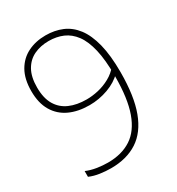

<svg xmlns="http://www.w3.org/2000/svg" viewBox="-180 -862 906 984"><g transform="rotate(-30 273.0 -370.0)"><path d="M237.5 -749Q291 -749 335 -730.5Q379 -712 410.8 -670.5Q442.5 -629 459.8 -560.8Q477 -492.5 477 -394Q477 -252.5 443.8 -163.5Q410.5 -74.5 346.5 -32.8Q282.5 9 189.5 9Q157.5 9 124.5 4.2Q91.5 -0.5 64 -12.5V-46.5Q92 -34.5 125.5 -29.2Q159 -24 190 -24Q272 -24 328.2 -60.8Q384.5 -97.5 413.2 -177.8Q442 -258 442 -388V-394Q442 -485.5 427.5 -547.8Q413 -610 385.8 -646.8Q358.5 -683.5 320.8 -699.8Q283 -716 237 -716Q188.5 -716 150 -697.8Q111.5 -679.5 89.2 -640.2Q67 -601 67 -539Q67 -476 90.5 -436.2Q114 -396.5 156.8 -377.8Q199.5 -359 257.5 -359Q290.5 -359 326.8 -367.2Q363 -375.5 396.2 -393.8Q429.5 -412 453 -441.5V-400Q419.5 -365 366 -345.5Q312.5 -326 255.5 -326Q188.5 -326 138.2 -349.2Q88 -372.5 60 -419.5Q32 -466.5 32 -537.5Q32 -609 59 -656Q86 -703 132.5 -726Q179 -749 237.5 -749Z"/></g></svg>

Font: Encode Sans SC Condensed Thin Thin
Style: Regular
Weight: 250
Version: Version 3.002